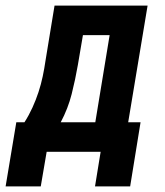

<svg xmlns="http://www.w3.org/2000/svg" viewBox="-68 -540 588 683"><path d="M77 123H-48L-10 -105H19Q35 -130 47.5 -157.5Q60 -185 69 -212.5Q78 -240 84 -268.5Q90 -297 94 -325L126 -520H457L388 -105H432L395 123H270L290 0H98ZM148 -105H271L322 -415H227L209 -309Q200 -257 187 -205.5Q174 -154 148 -105Z"/></svg>

Font: Iosevka SS04 Extrabold Oblique
Style: Regular
Weight: 800
Italic angle: -9°
Monospace: yes
Designer: Belleve Invis
Foundry: Belleve Invis
Version: Version 19.0.0; ttfautohint (v1.8.4)